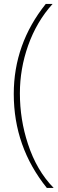

<svg xmlns="http://www.w3.org/2000/svg" viewBox="-20 -688 285 947"><path d="M210.9 238.8Q47.9 36.1 47.9 -224.6Q47.9 -471.2 205.6 -668.5H239.3Q160.6 -581.5 118.7 -463.4Q78.1 -348.6 78.1 -228Q78.1 -98.1 117.7 21.5Q160.6 153.3 244.6 238.8Z"/></svg>

Font: Atsinvsda
Style: Regular
Weight: 400
Designer: Al Webster
Foundry: Al Webster and Michael Everson
Version: Version 2.000